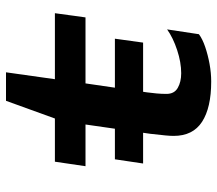

<svg xmlns="http://www.w3.org/2000/svg" viewBox="-62 -652 724 640"><g transform="rotate(-90 300.0 -332.0)"><path d="M348 10Q261 10 214 -20.5Q167 -51 167 -115Q167 -126 168.5 -142Q170 -158 174 -193L205 -409H66L81 -511H225L284 -674H379L356 -511H576L562 -409H342L312 -203Q310 -188 308.5 -172Q307 -156 307 -139Q307 -113 327 -101.5Q347 -90 376 -90Q412 -90 453 -103.5Q494 -117 522 -137L506 -31Q490 -19 463.5 -10Q437 -1 407 4.5Q377 10 348 10ZM75 -217 89 -311H491L478 -217Z"/></g></svg>

Font: Chivo Mono SemiBold
Style: Italic
Weight: 600
Italic angle: -8.05°
Monospace: yes
Version: Version 1.008